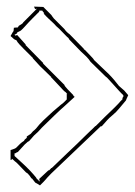

<svg xmlns="http://www.w3.org/2000/svg" viewBox="-20 -561 408 581"><path d="M29 -114 41 -126Q43 -128 44.5 -129Q46 -130 47 -131L53 -135Q53 -138 61 -144V-148L73 -156L80 -164Q82 -165 89 -172Q98 -184 112 -197.5Q126 -211 139.5 -223Q153 -235 163 -243Q173 -251 173 -251L182 -260V-277L184 -276L177 -284L178 -282Q171 -288 165 -295L166 -294L134 -328H135L101 -361L79 -385H80Q61 -404 52 -413Q43 -422 39 -426.5Q35 -431 33.5 -433Q32 -435 29 -440H28Q24 -440 12 -452Q17 -461 18.5 -463.5Q20 -466 21 -467L22 -477Q23 -477 26.5 -477.5Q30 -478 34 -478L37 -483Q39 -484 44.5 -487.5Q50 -491 50 -493L92 -535Q90 -534 88 -534Q87 -534 87 -533Q86 -533 83 -541L111 -540L135 -516Q138 -512 139.5 -509.5Q141 -507 143 -505Q145 -503 148.5 -499.5Q152 -496 158 -490L175 -473Q180 -465 191 -457L234 -413H233L236 -410V-411Q248 -398 255.5 -390.5Q263 -383 265 -379L309 -337Q318 -328 325.5 -319Q333 -310 340 -301L356 -287L368 -273L363 -262Q363 -261 362 -259.5Q361 -258 361 -257L340 -232Q332 -222 320.5 -212.5Q309 -203 304 -197L288 -179H285L135 -36Q127 -28 123.5 -24Q120 -20 117.5 -17Q115 -14 111.5 -10.5Q108 -7 101 0Q100 -1 93 -5Q86 -9 87 -8L76 -22V-20Q75 -22 69.5 -29.5Q64 -37 59 -39L33 -66Q27 -72 26 -72L16 -81V-80Q16 -77 12 -77V-107Q26 -111 29 -114ZM24 -89 48 -67Q61 -55 71 -44.5Q81 -34 89 -24L92 -19Q97 -17 98 -12L100 -13L99 -14Q100 -14 100 -16Q100 -17 98 -19L127 -46L128 -45L134 -51Q134 -52 135 -53L136 -52L184 -98Q200 -113 214 -126.5Q228 -140 238.5 -150.5Q249 -161 255 -166.5Q261 -172 261 -172L269 -180V-179L297 -207Q301 -211 307.5 -217Q314 -223 321 -230Q328 -237 334.5 -243.5Q341 -250 344 -254L351 -261Q351 -263 350 -264Q353 -267 354 -271Q352 -273 351 -276V-275Q350 -276 349 -277Q348 -278 346 -280Q344 -282 339 -287.5Q334 -293 325 -303Q316 -313 310 -319.5Q304 -326 302 -328V-327L254 -374Q249 -382 241 -390Q233 -398 225 -405L190 -441L187 -446Q184 -448 177 -455.5Q170 -463 159 -474L150 -482Q144 -489 140.5 -492Q137 -495 134 -498Q131 -501 126 -505.5Q121 -510 112 -520L114 -521Q112 -523 111 -524.5Q110 -526 109 -527L108 -529H99V-527Q99 -525 95 -522L79 -506Q67 -494 54.5 -480Q42 -466 38 -466L31 -462L32 -461Q30 -458 24 -456L26 -454H25L26 -453V-454L27 -453Q27 -454 28 -454Q30 -454 32 -455L58 -426L57 -425L111 -370L110 -369L176 -303L175 -302Q178 -298 184.5 -291Q191 -284 202 -273V-271L206 -268Q185 -249 177 -241.5Q169 -234 162 -228Q155 -222 144.5 -211.5Q134 -201 107 -175Q102 -169 95 -162Q88 -155 83 -151L68 -134L64 -132Q58 -127 54.5 -123.5Q51 -120 44 -112L33 -100L32 -101Q29 -98 26 -97H24V-93Z"/></svg>

Font: Londrina Sketch
Style: Regular
Weight: 400
Designer: Marcelo Magalhaes
Foundry: Marcelo Magalhães
Version: Version 1.002